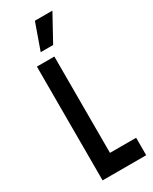

<svg xmlns="http://www.w3.org/2000/svg" viewBox="-247 -1039 876 1096"><g transform="rotate(-30 191.0 -491.0)"><path d="M193 -750V-115H365.5V0H78V-750ZM138 -810.5 199 -982.5H314.5L220 -810.5Z"/></g></svg>

Font: Mohave Light SemiBold
Style: Regular
Weight: 600
Version: Version 2.003